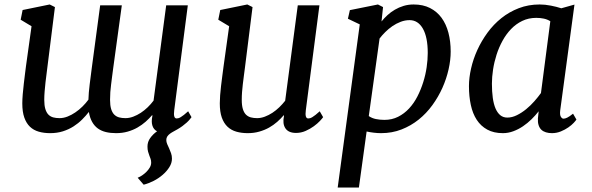

<svg xmlns="http://www.w3.org/2000/svg" viewBox="-20 -588 2659 862"><path d="M80.1 -124Q80.1 -140.1 82 -164.1Q84 -188 86.9 -212.4Q89.8 -236.8 92.5 -258.5Q95.2 -280.3 96.7 -291.5L121.6 -470.2L72.8 -499.5L81.5 -543L203.1 -567.9L226.6 -556.2L192.9 -287.6Q191.4 -274.4 189 -256.3Q186.5 -238.3 184.3 -218.5Q182.1 -198.7 180.4 -178.2Q178.7 -157.7 178.7 -139.6Q178.7 -114.7 183.6 -98.6Q188.5 -82.5 197.3 -73.5Q206.1 -64.5 218.8 -61Q231.4 -57.6 247.1 -57.6Q265.1 -57.6 283.2 -64.7Q301.3 -71.8 318.1 -83.3Q335 -94.7 350.1 -109.6Q365.2 -124.5 377 -140.6Q377.9 -171.4 382.6 -209Q387.2 -246.6 392.1 -283.2L429.7 -564H526.9L488.8 -286.1Q485.8 -264.2 483.4 -245.1Q481 -226.1 478.8 -208.7Q476.6 -191.4 475.3 -174.6Q474.1 -157.7 474.1 -139.6Q474.1 -114.7 479 -98.6Q483.9 -82.5 492.9 -73.5Q502 -64.5 514.6 -61Q527.3 -57.6 543 -57.6Q560.5 -57.6 578.1 -64.2Q595.7 -70.8 612.1 -81.5Q628.4 -92.3 643.1 -106.4Q657.7 -120.6 669.4 -136.2L726.1 -564H823.2L762.2 -93.3Q757.3 -56.2 772.9 -56.2Q776.9 -56.2 781.2 -57.4Q785.6 -58.6 791.7 -62.3Q797.9 -65.9 805.9 -72.3Q814 -78.6 824.7 -88.4L839.8 -62Q837.4 -58.6 832 -52Q826.7 -45.4 818.4 -37.8Q810.1 -30.3 799.3 -22.2Q788.6 -14.2 776.4 -7.3Q768.1 -2.4 759.3 2.2Q750.5 6.8 743.2 12.2Q735.8 17.6 731.2 24.4Q726.6 31.2 726.6 40.5Q726.6 49.3 730.5 58.6Q734.4 67.9 739.3 78.1Q744.1 88.4 748 99.9Q752 111.3 752 124.5Q752 144 740.2 162.6Q728.5 181.2 710.2 197Q691.9 212.9 669.2 224.4Q646.5 235.8 625 241.2L598.1 210Q607.4 206.5 617.9 199.5Q628.4 192.4 637.5 183.3Q646.5 174.3 652.6 163.8Q658.7 153.3 658.7 142.1Q658.7 132.3 656 125Q653.3 117.7 650.4 110.1Q647.5 102.5 644.8 93Q642.1 83.5 642.1 69.8Q642.1 48.8 654.5 31.5Q667 14.2 685.1 1.5Q669.4 -6.8 664.1 -24.4Q658.7 -42 664.1 -66.9L663.6 -71.8Q650.4 -56.2 633.8 -41.5Q617.2 -26.9 597.2 -15.4Q577.1 -3.9 553.2 2.9Q529.3 9.8 501 9.8Q476.1 9.8 455.6 4.9Q435.1 0 419.4 -11.2Q403.8 -22.5 393.6 -40.8Q383.3 -59.1 378.9 -85.4Q365.7 -68.4 348.6 -51.3Q331.5 -34.2 310.1 -20.5Q288.6 -6.8 262.5 1.5Q236.3 9.8 205.1 9.8Q177.2 9.8 154.1 3.2Q130.9 -3.4 114.5 -19Q98.1 -34.7 89.1 -60.3Q80.1 -85.9 80.1 -124Z M966.8 -124Q966.8 -140.1 968.3 -160.2Q969.7 -180.2 972.4 -202.1Q975.1 -224.1 978 -246.8Q981 -269.5 983.9 -291.5L1008.8 -470.2L960 -499.5L968.8 -543L1090.3 -567.9L1113.8 -556.2L1080.1 -287.6Q1077.1 -265.6 1074.7 -246.3Q1072.3 -227.1 1070.1 -209.5Q1067.9 -191.9 1066.7 -174.8Q1065.4 -157.7 1065.4 -139.6Q1065.4 -114.7 1070.3 -98.6Q1075.2 -82.5 1084.2 -73.5Q1093.3 -64.5 1106 -61Q1118.7 -57.6 1134.3 -57.6Q1151.4 -57.6 1168.9 -64.2Q1186.5 -70.8 1202.9 -81.5Q1219.2 -92.3 1233.9 -106.4Q1248.5 -120.6 1260.3 -135.7L1316.9 -564H1414.1L1353 -93.3Q1348.1 -56.2 1363.8 -56.2Q1367.7 -56.2 1372.1 -57.4Q1376.5 -58.6 1382.6 -62.3Q1388.7 -65.9 1396.7 -72.3Q1404.8 -78.6 1415.5 -88.4L1430.7 -62Q1427.2 -56.6 1416.3 -44.9Q1405.3 -33.2 1388.9 -21.2Q1372.6 -9.3 1352.1 -0.2Q1331.5 8.8 1309.1 8.8Q1275.4 8.8 1261.5 -11.7Q1247.6 -32.2 1254.9 -66.9L1254.4 -71.3Q1241.2 -55.7 1224.6 -41Q1208 -26.4 1188 -15.1Q1168 -3.9 1144 2.9Q1120.1 9.8 1092.3 9.8Q1064.5 9.8 1041.3 3.2Q1018.1 -3.4 1001.5 -19Q984.9 -34.7 975.8 -60.3Q966.8 -85.9 966.8 -124Z M1591.3 253.9H1496.1L1595.2 -478.5L1542 -503.9L1550.8 -542.5L1676.8 -567.9L1699.7 -556.2L1692.9 -491.7Q1704.6 -506.3 1719.5 -520Q1734.4 -533.7 1752.7 -544.4Q1771 -555.2 1792 -561.5Q1813 -567.9 1836.9 -567.9Q1879.4 -567.9 1910.6 -552Q1941.9 -536.1 1962.4 -508.1Q1982.9 -480 1993.2 -441.2Q2003.4 -402.3 2003.4 -356.4Q2003.4 -318.4 1993.9 -276.4Q1984.4 -234.4 1966.3 -193.8Q1948.2 -153.3 1921.4 -116.2Q1894.5 -79.1 1859.9 -51.3Q1825.2 -23.4 1782.7 -6.8Q1740.2 9.8 1690.9 9.8Q1675.3 9.8 1658.7 7.8Q1642.1 5.9 1626 2.4ZM1635.7 -66.9Q1649.9 -57.1 1667.7 -53.5Q1685.5 -49.8 1706.1 -49.8Q1739.7 -49.8 1767.3 -63.7Q1794.9 -77.6 1816.7 -101.1Q1838.4 -124.5 1854 -155Q1869.6 -185.5 1880.1 -219Q1890.6 -252.4 1895.5 -286.1Q1900.4 -319.8 1900.4 -350.1Q1900.4 -420.9 1878.7 -459.2Q1856.9 -497.6 1818.8 -497.6Q1798.3 -497.6 1778.6 -490Q1758.8 -482.4 1741.5 -470.5Q1724.1 -458.5 1709.5 -443.8Q1694.8 -429.2 1684.1 -415Z M2237.8 9.8Q2196.8 9.8 2167.7 -6.1Q2138.7 -22 2120.4 -50Q2102.1 -78.1 2093.8 -116.7Q2085.4 -155.3 2085.4 -201.2Q2085.4 -238.8 2095 -280.8Q2104.5 -322.8 2123 -363.5Q2141.6 -404.3 2168.7 -441.4Q2195.8 -478.5 2231 -506.6Q2266.1 -534.7 2309.3 -551.3Q2352.5 -567.9 2402.8 -567.9Q2427.2 -567.9 2453.4 -562.7Q2479.5 -557.6 2500 -550.8L2559.1 -567.4L2495.1 -92.3Q2492.7 -72.3 2498 -63.7Q2503.4 -55.2 2509.8 -55.2Q2516.6 -55.2 2526.1 -59.6Q2535.6 -64 2552.7 -77.6L2567.9 -51.3Q2565.4 -46.9 2555.9 -36.6Q2546.4 -26.4 2531.7 -16.1Q2517.1 -5.9 2498 2Q2479 9.8 2458 9.8Q2443.4 9.8 2431.2 6.1Q2418.9 2.4 2410.6 -5.4Q2402.3 -13.2 2398.2 -25.9Q2394 -38.6 2395 -56.2L2398.4 -88.4Q2384.3 -70.3 2366.5 -52.7Q2348.6 -35.2 2328.1 -21.2Q2307.6 -7.3 2284.7 1.2Q2261.7 9.8 2237.8 9.8ZM2257.8 -60.1Q2278.8 -60.1 2300.5 -70.8Q2322.3 -81.5 2342.3 -97.9Q2362.3 -114.3 2379.4 -133.8Q2396.5 -153.3 2408.7 -170.4L2450.7 -492.7Q2437.5 -501 2421.6 -504.4Q2405.8 -507.8 2387.7 -507.8Q2353 -507.8 2324.7 -494.1Q2296.4 -480.5 2274.4 -457.5Q2252.4 -434.6 2236.1 -404.8Q2219.7 -375 2209.2 -342Q2198.7 -309.1 2193.6 -275.6Q2188.5 -242.2 2188.5 -212.4Q2188.5 -176.8 2192.4 -148.7Q2196.3 -120.6 2204.8 -100.8Q2213.4 -81.1 2226.3 -70.6Q2239.3 -60.1 2257.8 -60.1Z"/></svg>

Font: Merriweather
Style: Italic
Weight: 400
Italic angle: -7°
Designer: Eben Sorkin ( eben@eyebytes.com )
Foundry: Eben Sorkin ( eben@eyebytes.com )
Version: Version 1.005; ttfautohint (v0.97) -l 13 -r 13 -G 200 -x 24 